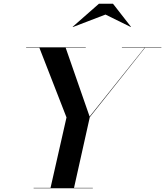

<svg xmlns="http://www.w3.org/2000/svg" viewBox="-20 -1002 879 1022"><path d="M541.5 -924.5 676.5 -858 677 -859.5 581.5 -982H506.5L367 -859.5L368 -858ZM159 -2V0H474V-2H374L458 -378.5L752 -748H839V-750H629V-748H750L457 -381.5L329.5 -748H436.5V-750H119V-748H189.5L334 -377L249 -2Z"/></svg>

Font: Bodoni* 96pt Medium
Style: Italic
Weight: 500
Italic angle: -13°
Version: Version 2.3